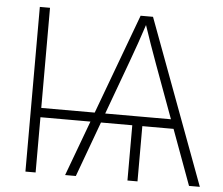

<svg xmlns="http://www.w3.org/2000/svg" viewBox="-52 -787 983 845"><g transform="rotate(5 440.0 -364.0)"><path d="M135.3 -727.5V0H90.3V-727.5ZM585.4 -264.6V0H541V-264.6ZM265.6 0 535.6 -727.5H590.3L860.8 0H813L621.6 -521Q606.9 -560.5 591.1 -606Q575.2 -651.4 556.2 -708H569.3Q550.8 -651.4 534.9 -606Q519 -560.5 504.4 -521L313 0ZM113.8 -244.1V-285.2H744.1V-244.1Z"/></g></svg>

Font: Inter 24pt ExtraLight
Style: Regular
Weight: 250
Designer: Rasmus Andersson
Foundry: rsms
Version: Version 4.001;git-66647c0bb